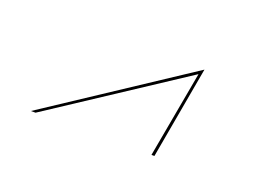

<svg xmlns="http://www.w3.org/2000/svg" viewBox="-48 -425 597 428"><g transform="rotate(20 250.5 -210.5)"><path d="M57 -101H46L378 -320L339 -101H332L369 -306Z"/></g></svg>

Font: Ballet 16pt
Style: Regular
Weight: 400
Designer: Maximiliano R. Sproviero
Foundry: Omnibus-Type
Version: Version 1.100; ttfautohint (v1.8.3)